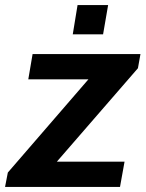

<svg xmlns="http://www.w3.org/2000/svg" viewBox="-39 -740 576 760"><path d="M-19 0 -8 -57 311 -426H73L90 -526H517L507 -470L186 -100H454L436 0ZM249 -604 268 -720H389L369 -604Z"/></svg>

Font: Archivo Variable SemiBold
Style: Italic
Weight: 600
Italic angle: -10°
Designer: Hector Gatti
Foundry: Omnibus-Type
Version: Version 2.001